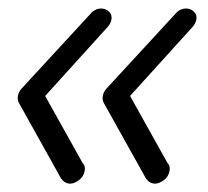

<svg xmlns="http://www.w3.org/2000/svg" viewBox="-20 -485 494 455"><path d="M347.7 -49.8Q335 -49.8 326.2 -61.5L227.5 -238.3Q221.7 -247.1 223.6 -257.8Q225.6 -268.6 234.4 -277.3L395.5 -452.1Q406.2 -464.8 420.9 -464.8Q431.6 -464.8 439.5 -457.5Q447.3 -450.2 445.3 -438.5Q443.4 -427.7 432.6 -417L282.2 -251L283.2 -266.6L377 -98.6Q380.9 -94.7 381.8 -89.8Q382.8 -85 381.8 -80.1Q378.9 -65.4 367.7 -57.6Q356.4 -49.8 347.7 -49.8ZM146.5 -49.8Q133.8 -49.8 125 -61.5L26.4 -238.3Q20.5 -247.1 22.5 -257.8Q24.4 -268.6 33.2 -277.3L194.3 -452.1Q205.1 -464.8 219.7 -464.8Q230.5 -464.8 238.3 -457.5Q246.1 -450.2 244.1 -438.5Q242.2 -427.7 231.4 -417L81.1 -251L82 -266.6L175.8 -98.6Q179.7 -94.7 180.7 -89.8Q181.6 -85 180.7 -80.1Q177.7 -65.4 166.5 -57.6Q155.3 -49.8 146.5 -49.8Z"/></svg>

Font: Quicksand
Style: Italic
Weight: 400
Designer: Andrew Paglinawan
Foundry: Andrew Paglinawan
Version: Version 3.006